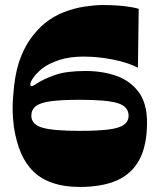

<svg xmlns="http://www.w3.org/2000/svg" viewBox="-20 -730 632 760"><path d="M526 -462Q488 -482 428.5 -494Q369 -506 310 -506Q255 -506 213 -492Q171 -478 146 -458Q135 -449 126.5 -440Q118 -431 112 -422.5Q106 -414 103 -407.5Q100 -401 100 -396Q100 -389 106 -389Q110 -389 125 -399Q152 -417 197 -433Q242 -449 319 -449Q386 -449 441 -429.5Q496 -410 529 -365.5Q562 -321 562 -245Q562 -155 532 -98.5Q502 -42 443 -16Q384 10 296 10Q236 10 190.5 -5Q145 -20 113.5 -50Q82 -80 63 -124.5Q44 -169 35 -227Q33 -244 31.5 -263Q30 -282 30 -302Q30 -326 32 -348.5Q34 -371 36 -392Q44 -458 62.5 -504.5Q81 -551 105.5 -583Q130 -615 155 -636Q191 -666 233 -682Q275 -698 315.5 -704Q356 -710 384 -710Q437 -710 474 -705.5Q511 -701 529 -695ZM104 -272Q104 -238 146.5 -225Q189 -212 296 -212Q368 -212 410.5 -217.5Q453 -223 471 -236.5Q489 -250 489 -272Q489 -308 446.5 -321.5Q404 -335 296 -335Q225 -335 182.5 -329.5Q140 -324 122 -310Q104 -296 104 -272Z"/></svg>

Font: Ojuju ExtraLight ExtraBold
Style: Regular
Weight: 800
Version: Version 1.000